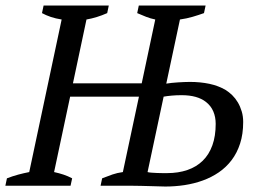

<svg xmlns="http://www.w3.org/2000/svg" viewBox="-26 -683 967 706"><path d="M343.8 0 349.6 -27.3Q370.6 -35.6 387.7 -41.5Q404.8 -47.4 425.8 -50.3L484.9 -327.6H231.9L172.9 -50.3Q190.9 -46.4 207.3 -41Q223.6 -35.6 239.3 -27.3L233.4 0H-6.3L-0.5 -27.3Q21 -35.6 41.3 -41Q61.5 -46.4 81.5 -50.3L200.7 -611.3Q178.7 -614.7 160.6 -620.8Q142.6 -627 128.4 -634.8L134.3 -662.6H374L368.2 -634.8Q329.6 -617.7 292 -611.3L242.2 -376.5H495.1L544.9 -611.3Q526.4 -615.2 511.5 -621.1Q496.6 -627 478.5 -634.8L484.4 -662.6H730L724.1 -634.8Q705.1 -627.9 682.6 -621.3Q660.2 -614.7 635.7 -611.3L585.4 -375.5Q594.2 -377 605.5 -378.2Q616.7 -379.4 628.4 -380.1Q640.1 -380.9 651.4 -381.3Q662.6 -381.8 672.4 -381.8Q710.4 -381.8 743.9 -374.8Q777.3 -367.7 803.7 -352.1Q816.4 -344.2 828.1 -332.8Q839.8 -321.3 848.6 -306.4Q857.4 -291.5 862.8 -273.4Q868.2 -255.4 868.2 -234.4Q868.2 -189.9 856.9 -155.3Q845.7 -120.6 825.7 -94.2Q805.7 -67.9 778.6 -49.3Q751.5 -30.8 719.7 -19.3Q688 -7.8 652.8 -2.4Q617.7 2.9 582 2.9Q577.6 2.9 563.2 2.4Q548.8 2 530.8 1.5Q512.7 1 493.4 0.5Q474.1 0 459.5 0ZM642.1 -333Q622.6 -333 606 -331.5Q589.4 -330.1 575.7 -327.6L516.6 -50.3Q521 -48.8 530.8 -48.1Q540.5 -47.4 551.5 -46.9Q562.5 -46.4 572.5 -46.4Q582.5 -46.4 587.9 -46.4Q629.9 -46.4 663.1 -57.9Q696.3 -69.3 719.5 -92Q742.7 -114.7 754.9 -148.7Q767.1 -182.6 767.1 -227.5Q767.1 -252.9 758.3 -273.4Q749.5 -293.9 731.4 -308.1Q699.7 -333 642.1 -333Z"/></svg>

Font: PT Astra Serif
Style: Italic
Weight: 400
Italic angle: -16°
Designer: A.Korolkova, I. Chaeva
Foundry: ParaType Ltd
Version: Version 1.001